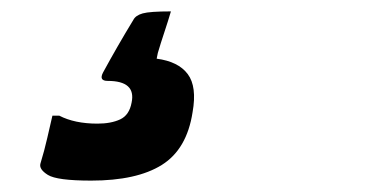

<svg xmlns="http://www.w3.org/2000/svg" viewBox="-20 -71 640 337"><path d="M280 -51Q275 -34 268.5 -14.5Q262 5 257 22L255 32Q293 37 309.5 59Q326 81 318 126Q308 191 264 218.5Q220 246 140 246Q80 246 64 236Q48 226 51 216Q58 193 63 171Q68 149 72 132H84Q111 146 151 146Q175 146 191 138.5Q207 131 211 109Q219 71 169 71Q153 71 161 56Q186 10 214 -36Q218 -44 230.5 -47.5Q243 -51 280 -51Z"/></svg>

Font: Recursive Sn Lnr St
Style: Bold Italic
Weight: 700
Italic angle: -15°
Version: Version 1.079;hotconv 1.0.112;makeotfexe 2.5.65598; ttfautoh